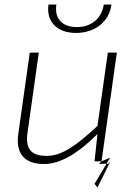

<svg xmlns="http://www.w3.org/2000/svg" viewBox="-20 -715 600 851"><path d="M317 -569C404 -569 465 -622 474 -695H440C430 -631 383 -595 321 -595C257 -595 220 -631 230 -695H195C184 -622 230 -569 317 -569ZM458 -482 412 -157C318 -69 254 -24 186 -24C119 -24 91 -55 102 -127L152 -482H112L61 -121C49 -35 88 12 175 12C246 12 324 -33 412 -121L399 0H430L498 -482ZM430 0 418 11H452L468 -16ZM452 11 399 100 412 116 470 -1 460 11Z"/></svg>

Font: Exo 2 Extra Light
Style: Italic
Weight: 250
Italic angle: -8°
Designer: Natanael Gama
Version: Version 1.001;PS 001.001;hotconv 1.0.88;makeotf.lib2.5.64775